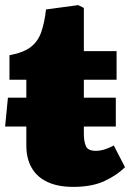

<svg xmlns="http://www.w3.org/2000/svg" viewBox="-22 -717 514 751"><path d="M264 14Q206 14 165 -4.5Q124 -23 102.5 -59.5Q81 -96 81 -148V-222H-2L9 -335H81V-405H15V-501Q69 -511 97.5 -532.5Q126 -554 139 -590.5Q152 -627 158 -680L284 -697L306 -686V-517H434V-405H306V-335H431V-222H306V-194Q306 -164 314 -145.5Q322 -127 353 -127Q370 -127 388.5 -133Q407 -139 423 -148L467 -63Q436 -32 387 -9Q338 14 264 14Z"/></svg>

Font: Literata Black
Style: Regular
Weight: 900
Designer: Latin by Veronika Burian and Jose Scaglione. Greek by Irene Vlachou. Cyrillic by Vera Evstafieva.
Foundry: TypeTogether
Version: Version 3.103;gftools[0.9.29]